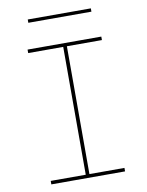

<svg xmlns="http://www.w3.org/2000/svg" viewBox="-96 -962 792 1031"><g transform="rotate(-10 300.0 -447.0)"><path d="M99 0V-19H290V-716H99V-735H501V-716H310V-19H501V0ZM472 -876H128V-894H472Z"/></g></svg>

Font: Iosevka SS04 Thin Extended
Style: Regular
Weight: 100
Width: 7
Monospace: yes
Designer: Belleve Invis
Foundry: Belleve Invis
Version: Version 19.0.0; ttfautohint (v1.8.4)